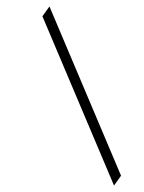

<svg xmlns="http://www.w3.org/2000/svg" viewBox="-20 -488 452 601"><path d="M112.8 -437 134.8 -467.8 358.9 62 336.9 92.8Z"/></svg>

Font: Hhenum
Style: Italic
Weight: 400
Designer: T. Christopher White
Version: Version 1.0